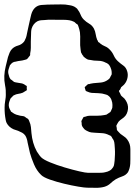

<svg xmlns="http://www.w3.org/2000/svg" viewBox="-25 -802 625 891"><path d="M576 -21Q575 -17 573 -12Q571 -7 569 -3Q559 11 542.5 16.5Q526 22 512 30Q499 38 487.5 49Q476 60 459 65Q440 70 419.5 69.5Q399 69 379 69Q368 69 338 64Q308 59 272.5 50.5Q237 42 207 31.5Q177 21 166 10Q145 -10 132.5 -40Q120 -70 114 -92Q111 -104 108.5 -116.5Q106 -129 103 -141Q102 -149 99.5 -157Q97 -165 93 -172Q87 -181 78 -186Q69 -191 59 -195Q54 -197 48.5 -198.5Q43 -200 38 -202Q16 -212 6 -231Q3 -237 1.5 -245Q0 -253 -1 -260Q-3 -274 -3.5 -288.5Q-4 -303 -3 -318Q-2 -329 0 -340Q2 -351 2 -361Q3 -384 -1.5 -406Q-6 -428 -5 -450Q-4 -472 1.5 -494Q7 -516 12 -537Q15 -547 19.5 -557.5Q24 -568 31 -575Q42 -586 58.5 -590.5Q75 -595 86 -608Q88 -610 89 -612.5Q90 -615 91 -617Q96 -626 98 -635.5Q100 -645 102 -655Q105 -670 108.5 -685Q112 -700 115 -714Q117 -724 120 -735Q123 -746 128 -754Q142 -777 168.5 -779Q195 -781 217 -781Q237 -781 257.5 -781.5Q278 -782 297 -778Q305 -777 313.5 -774Q322 -771 329 -765Q331 -764 333 -761.5Q335 -759 336 -757Q344 -747 349 -734Q354 -721 364 -711Q375 -700 389 -692Q403 -684 411 -669Q417 -657 419 -643.5Q421 -630 426 -617Q428 -615 429 -612Q430 -609 431 -607Q433 -606 435.5 -604.5Q438 -603 439 -601Q450 -592 462.5 -587Q475 -582 485 -571Q496 -560 503 -544.5Q510 -529 522 -518Q534 -507 547 -498Q560 -489 565 -472Q570 -457 566.5 -440.5Q563 -424 553 -412Q550 -408 545.5 -404.5Q541 -401 537 -397Q536 -395 535 -392Q534 -389 532 -386Q531 -385 529 -383Q527 -381 527 -379Q527 -378 528.5 -375.5Q530 -373 531 -371Q533 -368 534 -365Q535 -362 536 -360Q539 -356 543.5 -352.5Q548 -349 552 -345Q558 -338 563 -328Q568 -318 569 -307Q570 -297 567 -285.5Q564 -274 558 -266Q551 -257 541.5 -251Q532 -245 525 -237Q523 -235 522 -232Q521 -229 519 -227Q518 -225 517 -223Q516 -221 515 -219Q515 -214 517 -208Q517 -206 517 -203Q517 -200 518 -198Q519 -196 521.5 -194Q524 -192 525 -190Q533 -180 545.5 -172.5Q558 -165 566 -154Q580 -135 580 -110Q580 -85 580 -63Q580 -53 579.5 -42.5Q579 -32 576 -21ZM69 -265Q74 -264 79.5 -263.5Q85 -263 89 -261L100 -253Q102 -252 103.5 -251.5Q105 -251 106 -249Q108 -247 109 -244Q110 -241 111 -239Q117 -226 118.5 -212Q120 -198 121 -184Q123 -162 129 -140.5Q135 -119 146 -99Q151 -92 155.5 -85Q160 -78 166 -72Q177 -61 207.5 -48.5Q238 -36 275 -25Q312 -14 342.5 -7Q373 0 384 0H432Q440 0 448.5 -0.5Q457 -1 464 -3Q475 -5 484.5 -10.5Q494 -16 500 -26Q504 -32 505 -41Q506 -50 507 -57Q508 -71 508.5 -85Q509 -99 508 -112Q507 -122 506.5 -132.5Q506 -143 502 -152L496 -161Q495 -163 493.5 -166Q492 -169 490 -170Q489 -172 486 -173Q483 -174 481 -175Q466 -183 449.5 -184Q433 -185 416 -186Q408 -186 398.5 -187.5Q389 -189 382 -193Q378 -195 374 -197Q370 -199 367 -202Q364 -205 360 -210.5Q356 -216 355 -220Q354 -222 354 -225.5Q354 -229 354 -232Q352 -237 353 -241Q354 -244 356.5 -247.5Q359 -251 360 -254Q361 -255 361.5 -256.5Q362 -258 363 -259Q365 -260 368 -260Q371 -260 372 -261Q377 -263 382 -264Q387 -265 393 -265Q410 -265 426.5 -265Q443 -265 459 -268Q461 -269 464 -269Q467 -269 469 -270Q472 -272 475 -274Q478 -276 481 -278Q482 -279 484 -280Q486 -281 487 -282Q489 -284 490 -287Q491 -290 492 -292Q493 -294 494.5 -297Q496 -300 496 -302Q497 -305 496.5 -308Q496 -311 497 -313Q497 -326 492 -339Q487 -352 476 -359Q474 -361 470.5 -362Q467 -363 464 -364Q449 -369 432.5 -369.5Q416 -370 400 -371Q391 -372 380 -377Q379 -378 376.5 -378.5Q374 -379 373 -380Q372 -382 371.5 -385Q371 -388 370 -389Q370 -390 369 -393Q368 -396 368 -397Q368 -398 370.5 -400Q373 -402 374 -403Q376 -405 378.5 -407.5Q381 -410 383 -411Q385 -412 390 -412Q395 -414 400 -414.5Q405 -415 409 -416Q426 -417 443.5 -419Q461 -421 475 -431Q477 -433 479.5 -434.5Q482 -436 483 -438Q485 -440 486 -442.5Q487 -445 488 -447Q489 -449 490.5 -451.5Q492 -454 493 -456Q494 -462 493 -470.5Q492 -479 490 -483Q489 -487 487 -491Q485 -495 483 -498Q481 -502 475.5 -506Q470 -510 466 -511Q450 -520 430 -520Q410 -520 393 -524Q388 -524 382 -526Q379 -527 376.5 -529Q374 -531 372 -532Q370 -534 367.5 -535.5Q365 -537 363 -539Q362 -541 361 -543Q360 -545 358 -546L351 -559Q350 -562 350 -565.5Q350 -569 349 -572Q346 -592 347 -612Q348 -632 346 -652Q345 -660 343 -666Q341 -672 339 -679L336 -687Q333 -690 329 -692Q326 -694 323.5 -697Q321 -700 318 -701Q308 -706 297 -708Q285 -710 272.5 -710Q260 -710 248 -710Q232 -710 215.5 -710.5Q199 -711 182 -709Q174 -709 165 -708Q156 -707 148 -703Q129 -692 122 -670Q120 -663 119.5 -655Q119 -647 119 -639Q118 -624 118 -609.5Q118 -595 118 -580Q118 -568 115 -554Q115 -552 115 -548.5Q115 -545 113 -543Q112 -541 108 -537Q107 -535 104.5 -532Q102 -529 99 -527Q98 -526 94.5 -525.5Q91 -525 89 -524Q79 -521 69 -520Q59 -519 48 -516Q46 -515 42.5 -515Q39 -515 37 -513Q33 -512 28 -507Q23 -502 21 -499Q19 -495 18 -490Q17 -485 15 -481Q11 -468 15 -456Q16 -452 18 -445.5Q20 -439 23 -436Q24 -433 29 -431Q32 -429 34.5 -426.5Q37 -424 40 -422Q45 -420 52 -419Q59 -418 64 -417Q68 -416 73 -415.5Q78 -415 82 -413Q85 -412 87.5 -410.5Q90 -409 92 -407Q94 -406 96 -405Q98 -404 99 -402Q100 -401 99.5 -398.5Q99 -396 99 -394Q99 -392 99.5 -388.5Q100 -385 99 -383Q98 -382 96.5 -381.5Q95 -381 94 -380Q88 -376 81 -372Q71 -368 60 -366.5Q49 -365 40 -360Q37 -359 34.5 -356Q32 -353 30 -351Q29 -350 27 -348.5Q25 -347 24 -345Q23 -344 22 -340.5Q21 -337 20 -335Q17 -328 16 -320Q15 -312 17 -304Q18 -301 19 -298.5Q20 -296 21 -294Q23 -292 24 -289Q25 -286 26 -284Q28 -283 30.5 -281.5Q33 -280 35 -278Q42 -273 50.5 -270Q59 -267 69 -265Z"/></svg>

Font: Rubik Vinyl
Style: Regular
Weight: 400
Designer: Hubert and Fischer, NaN
Foundry: Hubert and Fischer, NaN
Version: Version 2.200